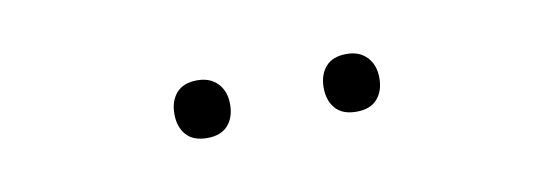

<svg xmlns="http://www.w3.org/2000/svg" viewBox="-24 -766 549 190"><g transform="rotate(-10 250.0 -671.0)"><path d="M297 -671Q297 -684 304 -692Q311 -700 325 -700Q338 -700 345.5 -692Q353 -684 353 -671Q353 -658 346 -650Q339 -642 325 -642Q311 -642 304 -650Q297 -658 297 -671ZM147 -671Q147 -684 154 -692Q161 -700 175 -700Q188 -700 195.5 -692Q203 -684 203 -671Q203 -658 196 -650Q189 -642 175 -642Q161 -642 154 -650Q147 -658 147 -671Z"/></g></svg>

Font: Easer Grotesk Variable
Style: Regular
Weight: 400
Designer: Boardeaser, Bonnie Shaver-Troup, Thomas Jockin
Foundry: Lexend
Version: Version 1.001;Glyphs 3.1.2 (3151)